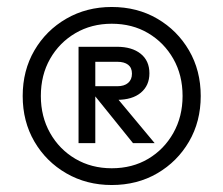

<svg xmlns="http://www.w3.org/2000/svg" viewBox="-20 -742 640 550"><path d="M300 -212Q228 -212 170 -245.5Q112 -279 78.5 -336.5Q45 -394 45 -467Q45 -540 78.5 -597.5Q112 -655 170 -688.5Q228 -722 300 -722Q373 -722 430.5 -688.5Q488 -655 521.5 -597.5Q555 -540 555 -467Q555 -394 521.5 -336.5Q488 -279 430.5 -245.5Q373 -212 300 -212ZM300 -260Q359 -260 404.5 -287Q450 -314 476.5 -361Q503 -408 503 -467Q503 -527 476.5 -573.5Q450 -620 404.5 -647Q359 -674 300 -674Q242 -674 196 -647Q150 -620 123.5 -573.5Q97 -527 97 -467Q97 -408 123.5 -361Q150 -314 196 -287Q242 -260 300 -260ZM205 -332V-608H315Q358 -608 383 -588Q408 -568 408 -532Q408 -497 383.5 -476.5Q359 -456 315 -456H279V-467H241V-495H316Q336 -495 347 -504.5Q358 -514 358 -531Q358 -548 347 -556.5Q336 -565 316 -565H240L253 -580V-332ZM361 -332 240 -482H298L423 -332Z"/></svg>

Font: TikTok Sans Light
Style: Regular
Weight: 300
Version: Version 4.000